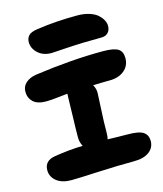

<svg xmlns="http://www.w3.org/2000/svg" viewBox="-120 -906 850 1001"><g transform="rotate(-15 304.5 -406.0)"><path d="M212.9 -662.1Q167 -662.1 139.4 -688Q111.8 -713.9 111.8 -747.1Q111.8 -768.6 124.8 -782.7Q137.7 -796.9 174.8 -801.8Q276.4 -816.9 391.1 -816.9Q428.2 -816.9 457 -807.6Q485.8 -798.3 501.7 -783.4Q517.6 -768.6 525.4 -753.2Q533.2 -737.8 533.2 -723.1Q533.2 -700.2 520 -686.5Q506.8 -672.9 483.9 -672.9Q382.8 -672.9 299.3 -667.5Q215.8 -662.1 212.9 -662.1ZM141.1 4.9Q90.8 4.9 61.5 -18.3Q32.2 -41.5 32.2 -77.1Q32.2 -128.9 90.8 -138.2Q172.4 -151.4 243.2 -152.8Q231 -174.8 231 -203.1Q231 -244.1 233.4 -315.9Q235.8 -387.7 235.8 -413.1Q235.8 -417 236.3 -424.8Q236.8 -432.6 236.8 -436Q221.2 -434.6 193.8 -431.4Q166.5 -428.2 150.6 -427Q134.8 -425.8 120.1 -425.8Q72.8 -425.8 50.3 -447.3Q27.8 -468.8 27.8 -502.9Q27.8 -531.2 49.1 -550Q70.3 -568.8 106 -574.2Q304.7 -602.1 472.2 -602.1Q531.2 -602.1 554.2 -587.6Q577.1 -573.2 577.1 -538.1Q577.1 -495.6 546.4 -470.7Q515.6 -445.8 467.8 -445.8Q431.6 -445.8 377.9 -443.8Q390.1 -423.3 390.1 -399.9Q390.1 -386.7 386 -314.5Q381.8 -242.2 381.8 -187Q381.8 -165 377.9 -151.9Q439.5 -149.9 482.9 -149.9Q546.4 -149.9 569.6 -134Q592.8 -118.2 592.8 -85.9Q592.8 -49.8 563.5 -27.8Q534.2 -5.9 481.9 -5.9Q394 -5.9 282 -0.5Q169.9 4.9 141.1 4.9Z"/></g></svg>

Font: Shantell Sans Irregular Bouncy
Style: Bold
Weight: 700
Designer: Stephen Nixon, Anya Danilova, Shantell Martin
Foundry: Arrow Type
Version: Version 1.006;[9816181b4]